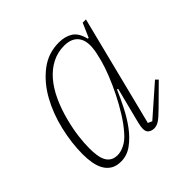

<svg xmlns="http://www.w3.org/2000/svg" viewBox="-141 -652 796 796"><g transform="rotate(-45 257.0 -254.0)"><path d="M139 12Q112 12 94.5 1.5Q77 -9 66.5 -27Q56 -45 51.5 -69.5Q47 -94 47 -121Q47 -187 63.5 -257.5Q80 -328 112.5 -386.5Q145 -445 193.5 -482.5Q242 -520 305 -520Q341 -520 366 -504Q391 -488 401 -446H406L433 -508H452L330 -23L348 -15L478 -129L489 -118L405 -35Q376 -6 361.5 3Q347 12 333 12Q319 12 308.5 4.5Q298 -3 298 -20Q298 -33 303 -53L343 -210L338 -212Q323 -177 303 -137.5Q283 -98 258.5 -65Q234 -32 204 -10Q174 12 139 12ZM148 -17Q166 -17 188.5 -28Q211 -39 232 -64Q256 -91 278 -126.5Q300 -162 319 -200Q338 -238 352.5 -274.5Q367 -311 375 -340L380 -361Q398 -429 379 -462Q360 -495 311 -495Q273 -495 240.5 -478.5Q208 -462 182 -432Q156 -402 136.5 -360Q117 -318 104 -267Q93 -224 88.5 -187Q84 -150 84 -121Q84 -99 86.5 -80Q89 -61 96 -47Q103 -33 115.5 -25Q128 -17 148 -17Z"/></g></svg>

Font: IBM Plex Serif ExtraLight
Style: Italic
Weight: 200
Italic angle: -14°
Designer: Mike Abbink, Paul van der Laan, Pieter van Rosmalen
Foundry: Bold Monday
Version: Version 2.5